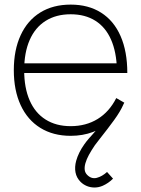

<svg xmlns="http://www.w3.org/2000/svg" viewBox="-20 -575 613 834"><path d="M426 232Q408.5 239.5 390.8 239.5Q373 239.5 357.2 233Q341.5 226.5 330 215Q312.5 197.5 308 174Q303.5 150.5 311 123Q321 87.5 346.5 51.5Q348.5 48.5 350.8 45.8Q353 43 355 40Q359.5 34 366.2 26.5Q373 19 381 10Q414.5 -27.5 437.5 -57Q460.5 -86.5 474 -118L516 -121Q502.5 -90.5 476.2 -54.2Q450 -18 413.5 28L392 56Q376.5 79 366.2 97.8Q356 116.5 351 134Q346.5 150 348 162.8Q349.5 175.5 359 185Q377.5 203.5 400.5 197.5Q423.5 191.5 445 172L471 201Q451 221 426 232ZM287 15Q211 15 155.2 -19.5Q99.5 -54 69.8 -118.2Q40 -182.5 40 -270Q40 -358 69.8 -422.2Q99.5 -486.5 155 -520.8Q210.5 -555 287 -555Q364 -555 419.2 -520Q474.5 -485 503.8 -418.2Q533 -351.5 533 -258H488V-272Q486 -349.5 462.2 -403.2Q438.5 -457 394 -485Q349.5 -513 287 -513Q223.5 -513 178 -484.2Q132.5 -455.5 108.8 -401Q85 -346.5 85 -270Q85 -193.5 108.8 -139Q132.5 -84.5 178 -55.8Q223.5 -27 287 -27Q353.5 -27 404.2 -58.2Q455 -89.5 485 -149L520 -129Q498 -83 463.5 -50.8Q429 -18.5 384.2 -1.8Q339.5 15 287 15ZM67 -258V-300H507V-258Z"/></svg>

Font: Manrope
Style: Regular
Weight: 400
Designer: Mikhail Sharanda
Foundry: Mikhail Sharanda
Version: Version 4.503